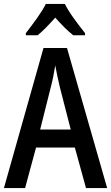

<svg xmlns="http://www.w3.org/2000/svg" viewBox="-20 -960 567 980"><path d="M419 0 362 -207H164L108 0H0L202 -715H322L527 0ZM286 -513Q280 -539 273 -570.5Q266 -602 262 -626Q258 -600 252 -570Q246 -540 239 -514L185 -299H341ZM311 -940Q328 -906 358 -864.5Q388 -823 414 -791V-780H354Q332 -797 309 -820Q286 -843 262 -870Q238 -843 215 -819.5Q192 -796 172 -780H112V-791Q138 -824 168 -866Q198 -908 214 -940Z"/></svg>

Font: Noto Sans Myanmar Condensed Medium
Style: Regular
Weight: 500
Width: 3
Designer: Monotype Design Team
Foundry: Monotype Imaging Inc.
Version: Version 2.107; ttfautohint (v1.8.4.7-5d5b)